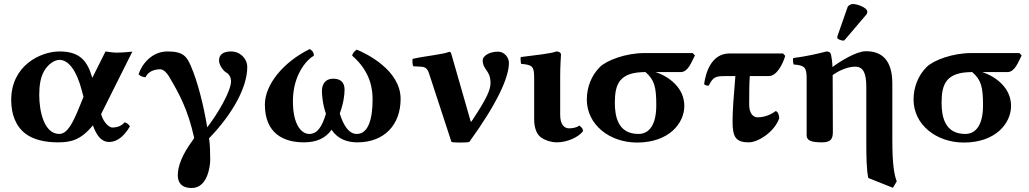

<svg xmlns="http://www.w3.org/2000/svg" viewBox="-20 -701 5142 959"><path d="M277 -444C183 -444 36 -374 36 -202C36 -131 58 -70 109 -32C147 -4 203 10 268 10C333 10 382 0 444 -75C461 -28 484 8 525 8C571 8 605 -29 629 -70C621 -82 612 -88 602 -90C585 -68 557 -64 540 -64C529 -64 498 -84 485 -131L641 -443C612 -440 578 -438 564 -438C552 -438 539 -439 507 -444L441 -312C417 -395 381 -444 277 -444ZM397 -217 377 -168C345 -89 317 -32 276 -32C200 -32 176 -146 176 -226C176 -272 182 -311 197 -340C218 -381 253 -402 277 -402C324 -402 364 -344 388 -251Z M1215 -366C1215 -409 1179 -444 1134 -444C1099 -444 1074 -431 1074 -399C1074 -376 1096 -345 1113 -337C1120 -334 1134 -317 1134 -296C1134 -245 1067 -132 1015 -65C998 -171 967 -295 933 -372C913 -418 896 -444 817 -444C738 -444 689 -381 672 -330C682 -320 694 -316 707 -315C724 -354 771 -355 780 -355C797 -355 814 -336 823 -321C875 -233 918 -156 950 -12L943 -1C889 72 868 130 868 174C868 205 881 238 938 238C1016 238 1030 131 1030 96C1030 69 1029 14 1024 -10C1142 -132 1215 -265 1215 -366Z M1981 -207C1981 -351 1809 -434 1762 -453C1752 -446 1742 -438 1739 -423C1834 -341 1841 -251 1841 -204C1841 -110 1821 -32 1762 -32C1723 -32 1696 -73 1677 -134C1697 -188 1701 -230 1701 -253C1701 -286 1685 -308 1644 -308C1604 -308 1588 -279 1588 -247C1588 -229 1591 -181 1608 -133C1588 -65 1563 -32 1525 -32C1487 -32 1443 -75 1443 -196C1443 -332 1517 -407 1548 -423C1547 -440 1540 -449 1527 -456C1393 -390 1303 -277 1303 -179C1303 -33 1398 10 1498 10C1560 10 1606 -10 1636 -53C1668 -5 1716 10 1765 10C1901 10 1981 -79 1981 -207Z M2124 -331 2235 8C2245 12 2314 12 2324 8C2461 -181 2522 -313 2522 -387C2522 -415 2498 -443 2468 -443C2419 -443 2391 -418 2391 -401C2391 -350 2430 -352 2430 -286C2430 -253 2412 -210 2340 -102C2339 -100 2338 -99 2337 -98C2333 -91 2332 -90 2330 -98L2235 -429C2232 -440 2230 -442 2223 -442C2193 -429 2101 -421 2041 -407C2039 -399 2040 -378 2044 -370L2081 -368C2104 -367 2115 -360 2124 -331Z M2778 -127V-321C2778 -371 2782 -427 2782 -427C2782 -438 2773 -444 2759 -444C2731 -433 2650 -425 2581 -416C2579 -410 2581 -388 2583 -382C2638 -377 2648 -371 2648 -314V-105C2648 -70 2657 -36 2678 -18C2701 1 2737 10 2761 10C2816 10 2872 -18 2892 -46C2892 -58 2886 -64 2874 -74C2861 -64 2841 -60 2822 -60C2800 -60 2778 -77 2778 -127Z M3380 -341C3417 -341 3433 -390 3451 -424L3440 -436H3199C3108 -436 3011 -401 2976 -366C2934 -324 2911 -265 2911 -204C2911 -78 3025 11 3162 11C3321 11 3398 -85 3398 -172C3398 -261 3324 -318 3254 -341ZM3169 -32C3066 -32 3051 -120 3051 -188C3051 -283 3075 -341 3204 -341C3249 -302 3258 -266 3258 -175C3258 -81 3225 -32 3169 -32Z M3653 -321C3644 -212 3639 -150 3639 -92C3639 -16 3656 10 3720 10C3767 10 3848 -42 3872 -110C3872 -127 3865 -145 3854 -146C3815 -117 3777 -115 3764 -115C3741 -115 3722 -136 3722 -178C3722 -210 3722 -285 3725 -321H3820C3861 -321 3891 -384 3902 -422L3891 -434H3624C3531 -434 3504 -334 3497 -281C3501 -275 3510 -273 3520 -273C3541 -317 3555 -321 3604 -321Z M4140 -43C4140 -43 4139 -229 4139 -321V-326C4175 -352 4218 -368 4252 -368C4295 -368 4307 -329 4307 -267V0C4307 83 4308 147 4317 188L4440 237L4459 205C4447 173 4437 124 4437 0V-284C4437 -402 4383 -447 4302 -445C4255 -444 4172 -392 4138 -366C4137 -393 4134 -413 4131 -427C4129 -438 4122 -444 4108 -444C4071 -434 4011 -420 3942 -411C3939 -403 3942 -384 3944 -379C3999 -374 4009 -366 4009 -309C4009 -215 4009 -26 4009 -26C4009 1 4031 10 4087 10C4132 10 4140 -10 4140 -43ZM4241 -681C4230 -681 4217 -675 4213 -664L4163 -521C4162 -518 4162 -513 4162 -512C4162 -505 4184 -498 4192 -498C4196 -498 4200 -502 4203 -506L4307 -628C4311 -633 4312 -638 4312 -643C4312 -663 4261 -681 4241 -681Z M5012 -341C5049 -341 5065 -390 5083 -424L5072 -436H4831C4740 -436 4643 -401 4608 -366C4566 -324 4543 -265 4543 -204C4543 -78 4657 11 4794 11C4953 11 5030 -85 5030 -172C5030 -261 4956 -318 4886 -341ZM4801 -32C4698 -32 4683 -120 4683 -188C4683 -283 4707 -341 4836 -341C4881 -302 4890 -266 4890 -175C4890 -81 4857 -32 4801 -32Z"/></svg>

Font: Libertinus Serif
Style: Bold
Weight: 700
Designer: Philipp H. Poll, Khaled Hosny
Foundry: Caleb Maclennan
Version: Version 7.050;RELEASE